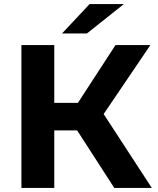

<svg xmlns="http://www.w3.org/2000/svg" viewBox="-20 -921 775 941"><path d="M587 -901H419L284 -757H406ZM540 0H724L488 -362L717 -700H546L362 -417H246V-700H85V0H246V-282H358Z"/></svg>

Font: Talent SemiBold
Style: Bold
Weight: 700
Designer: Mike Powis
Version: Version 1.001;hotconv 1.0.109;makeotfexe 2.5.65596